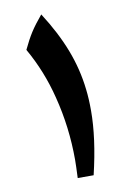

<svg xmlns="http://www.w3.org/2000/svg" viewBox="-71 -623 417 665"><g transform="rotate(-10 137.0 -290.0)"><path d="M230 -297Q234 -264 234 -222Q234 -126 204 0H148Q150 -44 150 -64Q150 -179 122 -288Q98 -384 50 -468Q66 -502 81 -525.5Q96 -549 122 -580Q169 -507 195.5 -438Q222 -369 230 -297Z"/></g></svg>

Font: Mirza
Style: Bold
Weight: 700
Designer: Arabic design by Kourosh Beigpour, Latin design by Eduardo Tunni, engineering by Lasse Fister
Version: Version 1.0010g